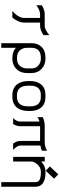

<svg xmlns="http://www.w3.org/2000/svg" viewBox="1029 -1783 942 3040"><g transform="rotate(90 1500.0 -263.0)"><path d="M204.1 -500H392.1Q422.4 -500 461.2 -521.2Q500 -542.5 536.6 -573.2V-481.4Q455.6 -426.8 392.1 -426.8H337.4V-174.8Q337.4 -127.4 315.9 -78.6Q294.4 -29.8 258.8 12.2H151.4Q194.3 -18.6 229.2 -71.3Q264.2 -124 264.2 -174.8V-426.8H204.1Q144 -426.8 63.5 -367.7V-455.1Q141.1 -500 204.1 -500Z M1063.5 -223.1V-291.5Q1063.5 -357.4 1018.8 -398.2Q974.1 -439 906.7 -439H894.5Q816.9 -439 776.9 -400.9Q736.8 -362.8 736.8 -291.5V-223.1Q736.8 -152.3 776.6 -106.7Q816.4 -61 894.5 -61H906.7Q984.4 -61 1023.9 -106.9Q1063.5 -152.8 1063.5 -223.1ZM906.7 12.2H894.5Q798.8 12.2 736.8 -43.5V188H663.6V-291.5Q663.6 -390.1 723.4 -451.2Q783.2 -512.2 894.5 -512.2H906.7Q1004.4 -512.2 1070.6 -450.2Q1136.7 -388.2 1136.7 -291.5V-223.1Q1136.7 -157.2 1110.6 -104.5Q1084.5 -51.8 1031.7 -19.8Q979 12.2 906.7 12.2Z M1736.8 -274.4V-234.4Q1736.8 -180.7 1723.1 -136.5Q1709.5 -92.3 1682.6 -58.6Q1655.8 -24.9 1612.1 -6.3Q1568.4 12.2 1511.2 12.2H1486.3Q1430.2 12.2 1387 -6.8Q1343.8 -25.9 1317.1 -59.8Q1290.5 -93.8 1277.1 -137.9Q1263.7 -182.1 1263.7 -234.9V-273.9Q1263.7 -381.3 1320.3 -446.5Q1377 -511.7 1485.4 -511.7H1513.2Q1622.6 -511.7 1679.7 -447Q1736.8 -382.3 1736.8 -274.4ZM1513.2 -438.5H1485.4Q1336.9 -438.5 1336.9 -273.9V-234.9Q1336.9 -207.5 1340.8 -183.8Q1344.7 -160.2 1355.2 -137Q1365.7 -113.8 1382.1 -97.4Q1398.4 -81.1 1425 -71Q1451.7 -61 1486.3 -61H1511.2Q1663.6 -61 1663.6 -234.4V-274.4Q1663.6 -438.5 1513.2 -438.5Z M1980 -500H2221.7Q2312.5 -500 2365.7 -539.1V-455.1Q2330.1 -439 2284.7 -431.6V-111.3Q2284.7 -86.4 2304.4 -55.9Q2324.2 -25.4 2354 0H2253.9Q2211.4 -57.1 2211.4 -111.3V-426.8H1978V-111.3Q1978 -55.7 1943.8 0H1849.6Q1874.5 -22.9 1889.6 -53Q1904.8 -83 1904.8 -111.3V-417.5Q1865.7 -406.7 1835.4 -385.3V-469.7Q1899.9 -500 1980 -500Z M2537.1 0H2463.9V-500H2537.1V-442.4Q2606.9 -512.2 2694.8 -512.2H2707Q2937 -512.2 2937 -351.1V188H2863.8V-351.1Q2863.8 -372.1 2856.9 -387.2Q2850.1 -402.3 2833 -414.6Q2815.9 -426.8 2784.7 -432.9Q2753.4 -439 2707 -439H2694.8Q2662.1 -439 2631.3 -422.4Q2600.6 -405.8 2580.8 -382.1Q2561 -358.4 2549.1 -333.7Q2537.1 -309.1 2537.1 -291.5ZM2683.1 -515.6 2614.7 -581.5 2740.7 -714.4 2809.1 -648.4Z"/></g></svg>

Font: Anka/Coder
Style: Regular
Weight: 400
Monospace: yes
Version: Version 001.100